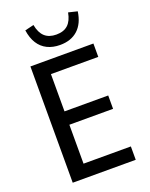

<svg xmlns="http://www.w3.org/2000/svg" viewBox="-168 -1007 853 1094"><g transform="rotate(-20 259.0 -460.5)"><path d="M78 0V-705H460V-624H173V-398H438V-317H173V-81H460V0ZM280 -762Q236 -762 202.5 -778.5Q169 -795 148.5 -827.5Q128 -860 121 -908L175 -921Q184 -872 210 -848.5Q236 -825 280 -825Q325 -825 350.5 -848.5Q376 -872 385 -921L439 -908Q429 -837 388 -799.5Q347 -762 280 -762Z"/></g></svg>

Font: Nunito Sans 10pt Condensed SemiBold
Style: Regular
Weight: 600
Width: 3
Designer: Vernon Adams
Foundry: Vernon Adams
Version: Version 3.101;gftools[0.9.27]